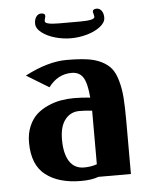

<svg xmlns="http://www.w3.org/2000/svg" viewBox="-49 -674 574 725"><g transform="rotate(-5 238.0 -311.5)"><path d="M45.9 0ZM278.8 -590.3Q333 -590.3 333 -603Q333 -607.4 331.1 -613.8Q329.1 -620.1 329.1 -622.1Q329.1 -633.3 343.8 -633.3Q355.5 -633.3 362.8 -623.3Q370.1 -613.3 370.1 -597.2Q370.1 -578.6 349.4 -562.7Q328.6 -546.9 298.6 -538.6Q268.6 -530.3 238.8 -530.3Q209 -530.3 179.2 -538.6Q149.4 -546.9 128.7 -562.7Q107.9 -578.6 107.9 -597.2Q107.9 -613.3 115.2 -623.3Q122.6 -633.3 133.8 -633.3Q148.9 -633.3 148.9 -622.1Q148.9 -620.1 147 -613.8Q145 -607.4 145 -603Q145 -590.3 198.7 -590.3ZM56.2 -404.8Q143.1 -450.2 213.9 -450.2Q259.3 -450.2 290.5 -446Q321.8 -441.9 345.5 -430.2Q369.1 -418.5 382.8 -401.6Q396.5 -384.8 405 -355Q413.6 -325.2 416.3 -290.3Q418.9 -255.4 418.9 -202.1V0H295.9Q270 9.8 230 9.8Q145 9.8 95.5 -28.6Q45.9 -66.9 45.9 -151.9Q45.9 -186.5 57.6 -213.6Q69.3 -240.7 87.6 -257.3Q106 -273.9 130.9 -284.9Q155.8 -295.9 179.9 -300Q204.1 -304.2 230 -304.2Q257.8 -304.2 291 -300.8Q286.6 -355.5 272.5 -377.7Q258.3 -399.9 229 -399.9Q176.3 -399.9 141.1 -353ZM293.9 -47.9V-224.1V-251Q270 -253.9 245.1 -253.9Q212.4 -253.9 191.7 -228Q170.9 -202.1 170.9 -151.9Q170.9 -98.6 189.7 -69.3Q208.5 -40 245.1 -40Q271.5 -40 293.9 -47.9Z"/></g></svg>

Font: Pfennig
Style: Bold
Weight: 700
Version: Version 20120410 ; ttfautohint (v0.8)